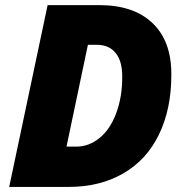

<svg xmlns="http://www.w3.org/2000/svg" viewBox="-20 -734 724 754"><path d="M370.1 -713.9Q504.9 -713.9 578.9 -643.3Q652.8 -572.8 652.8 -443.8Q652.8 -441.4 652.8 -438.5Q652.8 -306.2 604.5 -206.3Q556.2 -106.4 464.4 -53.2Q372.6 0 250.5 0Q248.5 0 246.1 0H16.1L167 -713.9ZM279.3 -158.2Q329.6 -158.2 371.3 -192.4Q413.1 -226.6 436.5 -289.8Q460 -353 460 -430.7Q460 -432.6 460 -434.1Q460 -494.6 433.8 -526.4Q407.7 -558.1 359.9 -558.1H325.2L241.2 -158.2H274.9Q276.9 -158.2 279.3 -158.2Z"/></svg>

Font: Open Sans Hebrew Extra Bold
Style: Italic
Weight: 800
Italic angle: -12°
Foundry: Ascender Corporation, Yanek Iontef
Version: Version 2.001;PS 002.001;hotconv 1.0.70;makeotf.lib2.5.58329